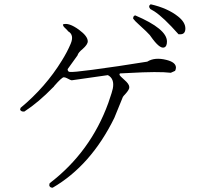

<svg xmlns="http://www.w3.org/2000/svg" viewBox="-20 -803 960 897"><path d="M814 -643Q744 -722 701 -750Q691 -756 682 -761Q671 -775 684 -783Q763 -765 812 -726Q846 -699 846 -670Q846 -645 826 -643Q821 -643 814 -643ZM602 -716Q602 -730 612 -731Q760 -668 760 -609Q760 -585 746 -581Q725 -575 685 -632Q681 -637 680 -639Q671 -650 627 -690Q611 -704 602 -716ZM798 -472 778 -463Q721 -470 582 -462Q558 -461 540 -460L538 -454Q540 -448 562 -429Q583 -411 584 -397Q586 -386 565 -363Q557 -355 554 -350L514 -252Q405 -30 226 74Q212 74 210 62L212 53Q403 -93 486 -322Q506 -380 507 -389Q516 -435 484 -452L316 -428Q312 -427 292 -438Q284 -442 278 -442Q269 -442 234 -402Q231 -397 228 -395Q160 -325 94 -282Q80 -280 74 -290L76 -299Q193 -396 269 -520Q294 -560 310 -598Q328 -640 298 -657Q297 -660 283 -673Q274 -681 274 -689Q301 -699 349 -664Q390 -634 390 -610Q390 -595 366 -574Q345 -557 342 -544L296 -480Q296 -468 306 -467Q321 -465 404 -476Q409 -477 412 -477Q526 -492 668 -515Q703 -537 758 -523Q802 -512 802 -487Q802 -480 798 -472Z"/></svg>

Font: cwTeXFangSong
Style: Medium
Weight: 500
Version: Version 1.17